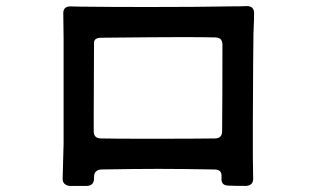

<svg xmlns="http://www.w3.org/2000/svg" viewBox="-20 -677 1040 631"><path d="M815 -634Q815 -609 814 -592.5Q813 -576 813 -567L812 -472L811 -277V-203V-160L812 -89Q812 -68 789 -66Q750 -66 731 -67Q706 -67 708 -92V-96Q710 -120 685 -120Q581 -122 500 -122Q420 -122 312 -120Q289 -118 289 -95V-91Q289 -67 266 -66H209Q198 -67 191.5 -73.5Q185 -80 186 -92Q188 -154 188 -169L189 -203V-550L188 -634Q188 -656 212 -656Q236 -655 266 -655Q340 -654 471 -654Q633 -654 733 -656Q772 -656 791 -657Q815 -657 815 -634ZM312 -222Q357 -221 469 -221Q626 -221 686 -222Q710 -222 710 -246Q711 -351 711 -530Q711 -554 687 -554Q652 -555 578 -555Q499 -555 313 -553Q289 -553 289 -536L288 -304V-246Q288 -222 312 -222Z"/></svg>

Font: Shippori Gothic B2 Bold
Style: Regular
Weight: 700
Designer: FONTDASU
Foundry: FONTDASU / Google Inc. / but / Adobe
Version: Version 1.130